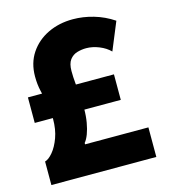

<svg xmlns="http://www.w3.org/2000/svg" viewBox="-109 -813 799 901"><g transform="rotate(-15 291.0 -363.0)"><path d="M29.3 0V-114.3Q47.4 -119.1 67.9 -143.6Q88.4 -168 102.8 -207.5Q117.2 -247.1 117.2 -297.9Q117.2 -340.8 109.6 -374.8Q102.1 -408.7 94.5 -440.9Q86.9 -473.1 86.9 -511.7Q86.9 -577.1 119.1 -625.2Q151.4 -673.3 205.8 -699.5Q260.3 -725.6 327.1 -725.6Q377 -725.6 427.5 -710.9Q478 -696.3 523.4 -666L467.8 -531.2Q447.3 -552.2 415.3 -565.2Q383.3 -578.1 352.5 -578.1Q330.6 -578.1 308.8 -571.8Q287.1 -565.4 272.9 -546.9Q258.8 -528.3 258.8 -492.2Q258.8 -462.4 261.7 -434.1Q264.6 -405.8 267.6 -374.8Q270.5 -343.8 270.5 -305.7Q270.5 -270 265.1 -239.5Q259.8 -209 251 -186Q242.2 -163.1 231.4 -150.4V-143.6H539.1V0ZM29.3 -301.8V-425.8H447.3V-301.8Z"/></g></svg>

Font: Reddit Sans Black
Style: Regular
Weight: 900
Version: Version 1.014